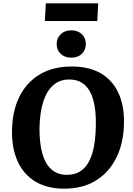

<svg xmlns="http://www.w3.org/2000/svg" viewBox="-20 -1117 796 1152"><path d="M52 -329Q53 -449 96 -536Q139 -623 218.5 -670.5Q298 -718 410 -718Q514 -718 584 -677.5Q654 -637 689.5 -561.5Q725 -486 724 -384Q723 -263 679.5 -173.5Q636 -84 556.5 -34.5Q477 15 365 15Q263 15 192.5 -27.5Q122 -70 86.5 -147.5Q51 -225 52 -329ZM217 -351Q216 -263 233 -199.5Q250 -136 287 -102Q324 -68 381 -68Q441 -68 479 -102.5Q517 -137 535.5 -203Q554 -269 555 -364Q557 -451 541 -512.5Q525 -574 489 -607Q453 -640 395 -640Q338 -640 299 -605.5Q260 -571 239.5 -506.5Q219 -442 217 -351ZM320 -853Q320 -888 344 -911.5Q368 -935 408 -935Q434 -935 453.5 -924.5Q473 -914 484 -895.5Q495 -877 495 -853Q495 -818 471.5 -794.5Q448 -771 408 -771Q368 -771 344 -794Q320 -817 320 -853ZM255 -1097H569L564 -991H249Z"/></svg>

Font: Literata 18pt
Style: Bold Italic
Weight: 700
Italic angle: -2°
Designer: Latin by Veronika Burian and Jose Scaglione. Greek by Irene Vlachou. Cyrillic by Vera Evstafieva
Foundry: TypeTogether
Version: Version 3.103;gftools[0.9.29]